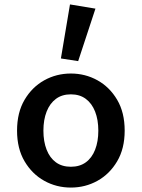

<svg xmlns="http://www.w3.org/2000/svg" viewBox="-20 -835 640 867"><path d="M300 12Q235 12 180 -18.5Q125 -49 91 -106.5Q57 -164 57 -245Q57 -327 91 -384.5Q125 -442 180 -472.5Q235 -503 300 -503Q365 -503 420 -472.5Q475 -442 509 -384.5Q543 -327 543 -245Q543 -164 509 -106.5Q475 -49 420 -18.5Q365 12 300 12ZM300 -82Q340 -82 367.5 -102Q395 -122 409.5 -159Q424 -196 424 -245Q424 -294 409.5 -331Q395 -368 367.5 -388.5Q340 -409 300 -409Q260 -409 232.5 -388.5Q205 -368 190.5 -331Q176 -294 176 -245Q176 -196 190.5 -159Q205 -122 232.5 -102Q260 -82 300 -82ZM333 -559 255 -571 296 -815 411 -796Z"/></svg>

Font: Source Code Pro SemiBold
Style: Regular
Weight: 600
Monospace: yes
Designer: Paul D. Hunt, Teo Tuominen
Foundry: Adobe Systems Incorporated
Version: Version 1.018;hotconv 1.0.116;makeotfexe 2.5.65601